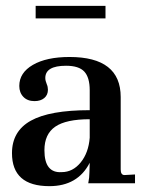

<svg xmlns="http://www.w3.org/2000/svg" viewBox="-20 -627 498 657"><path d="M149 10Q21 10 21 -103Q21 -178 85.5 -214Q150 -250 287 -250V-318Q287 -362 268.5 -382Q250 -402 206 -402Q135 -402 135 -360Q135 -351 140 -339Q144 -330 144 -320Q144 -302 131.5 -291.5Q119 -281 98 -281Q74 -281 60 -295.5Q46 -310 46 -333Q46 -378 92.5 -405Q139 -432 218 -432Q393 -432 393 -295V-47Q393 -28 406 -28L442 -30V0H282Q286 -20 286 -37L287 -70Q246 10 149 10ZM191 -38Q229 -38 256 -71Q283 -104 287 -156V-219Q206 -219 169 -193.5Q132 -168 132 -113Q132 -73 147 -54.5Q162 -36 191 -38ZM102 -564V-607H341V-564Z"/></svg>

Font: UnnaMedium
Style: Regular
Weight: 500
Designer: Jorge de Buen Unna
Foundry: Omnibus-Type
Version: Version 2.008;hotconv 1.0.109;makeotfexe 2.5.65596